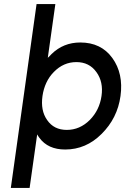

<svg xmlns="http://www.w3.org/2000/svg" viewBox="-20 -720 619 940"><path d="M125 200 162 -62Q164 -58 167 -53.5Q170 -49 173 -45Q215 12 299 12Q401 12 477 -64Q555 -141 570 -250Q585 -360 530 -436Q475 -512 373 -512Q290 -512 232 -455Q228 -451 223.5 -446Q219 -441 214 -437L251 -700H159L33 200ZM354 -416Q417 -416 452 -367Q487 -319 477 -250Q467 -181 420 -133Q371 -84 307 -84Q244 -84 211 -132Q194 -156 188.5 -185.5Q183 -215 188 -250Q193 -285 207 -315Q221 -345 244 -368Q291 -416 354 -416Z"/></svg>

Font: Unageo
Style: Medium-Italic
Weight: 500
Designer: Richard Sepsi
Foundry: Richard Sepsi
Version: Version 2.000